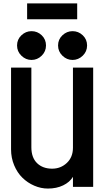

<svg xmlns="http://www.w3.org/2000/svg" viewBox="-20 -1097 617 1127"><path d="M261.2 9.8Q220.2 9.8 181.2 -7.1Q142.1 -23.9 111.8 -53.5Q81.5 -83 63.2 -126.7Q44.9 -170.4 44.9 -220.2V-700.2H164.1V-232.9Q164.1 -171.9 197.5 -139.4Q231 -106.9 286.1 -106.9Q336.4 -106.9 372.3 -140.6Q408.2 -174.3 408.2 -230V-700.2H526.9V0H408.2V-59.1Q389.6 -27.8 350.8 -9Q312 9.8 261.2 9.8ZM80.1 -830.1Q80.1 -865.7 105.7 -889.9Q131.3 -914.1 165 -914.1Q199.7 -914.1 224.9 -889.9Q250 -865.7 250 -830.1Q250 -794.9 224.6 -770Q199.2 -745.1 165 -745.1Q131.3 -745.1 105.7 -770Q80.1 -794.9 80.1 -830.1ZM139.2 -983.9V-1077.1H433.1V-983.9ZM320.8 -830.1Q320.8 -865.7 346.4 -889.9Q372.1 -914.1 405.8 -914.1Q440.4 -914.1 465.8 -889.9Q491.2 -865.7 491.2 -830.1Q491.2 -794.9 465.6 -770Q439.9 -745.1 405.8 -745.1Q372.1 -745.1 346.4 -770Q320.8 -794.9 320.8 -830.1Z"/></svg>

Font: Cakra Normal
Style: Regular
Weight: 400
Designer: Lucia Kollert, Vojtech Kollert
Foundry: OoM Type
Version: Version 1.000;Glyphs 3.1.1 (3148)